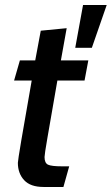

<svg xmlns="http://www.w3.org/2000/svg" viewBox="-20 -733 444 763"><path d="M51 -86Q51 -102 106 -413H36L59 -493H120L142 -611L245 -621L222 -493H331L316 -413H208Q180 -252 168.5 -185.5Q157 -119 157 -109Q157 -85 171 -78.5Q185 -72 227 -72H255L232 10H153Q101 10 76 -17Q51 -44 51 -86ZM310 -713H404L345 -543H279Z"/></svg>

Font: Cabin Medium
Style: Italic
Weight: 500
Italic angle: -7°
Designer: Pablo Impallari
Foundry: Pablo Impallari. http://www.impallari.com Igino Marini. http://www.ikern.com
Version: Version 2.200